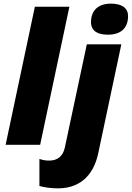

<svg xmlns="http://www.w3.org/2000/svg" viewBox="-20 -797 725 1057"><path d="M574 -606C650 -606 685 -647 685 -708C685 -759 642 -777 591 -777C522 -777 481 -741 481 -675C481 -624 521 -606 574 -606ZM11 0H201L362 -760H172ZM298 240C439 240 500 146 521 46L648 -553H458L337 15C326 67 292 87 252 87C235 87 221 86 197 78V227C220 234 263 240 298 240Z"/></svg>

Font: Noto Sans UI Black
Style: Italic
Weight: 900
Italic angle: -372°
Designer: Monotype Design Team
Foundry: Monotype Imaging Inc.
Version: Version 1.901